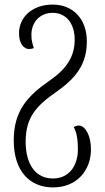

<svg xmlns="http://www.w3.org/2000/svg" viewBox="-20 -567 457 838"><path d="M211 251C317 251 377 175 377 85C377 26 353 -19 324 -19C315 -19 308 -16 302 -12C316 13 320 47 320 85C320 157 281 212 211 212C140 212 92 157 92 51C92 -57 141 -107 226 -166C313 -227 359 -288 359 -386C359 -484 299 -547 210 -547C121 -547 63 -492 63 -422C63 -375 85 -353 107 -353C114 -353 122 -355 128 -357C122 -373 117 -391 117 -415C117 -470 154 -511 210 -511C269 -511 306 -464 306 -394C306 -321 271 -267 199 -217C97 -147 40 -81 40 46C40 180 110 251 211 251Z"/></svg>

Font: Noto Serif Georgian ExtraCondensed Light
Style: Regular
Weight: 300
Width: 2
Designer: Monotype Design Team, Akaki Razmadze
Foundry: Google LLC
Version: Version 2.003